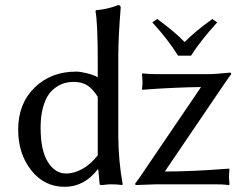

<svg xmlns="http://www.w3.org/2000/svg" viewBox="-20 -718 937 748"><path d="M360.8 -112.8V-340.8Q341.8 -371.1 320.8 -385Q299.8 -398.9 266.1 -398.9Q249.5 -398.9 233.9 -395Q218.3 -391.1 200.2 -379.4Q182.1 -367.7 168.9 -348.9Q155.8 -330.1 147 -297.1Q138.2 -264.2 138.2 -221.2Q138.2 -132.3 166.3 -87.2Q194.3 -42 237.8 -42Q269 -42 301.5 -60.3Q334 -78.6 360.8 -112.8ZM360.8 -58.1Q308.1 9.8 231.9 9.8Q152.3 9.8 101.6 -54.7Q50.8 -119.1 50.8 -212.9Q50.8 -314 114.5 -376.5Q178.2 -439 276.9 -439Q293 -439 318.8 -432.6Q344.7 -426.3 360.8 -417V-481.9Q360.8 -627 352.1 -674.8L354 -678.2Q397.9 -681.6 440.9 -698.2Q450.2 -698.2 450.2 -688Q440.9 -571.3 440.9 -500V-191.9Q440.9 -93.8 458 0L456.1 2.9Q436.5 0 411.6 0Q403.3 0 377 2.9Q368.2 2.9 368.2 0L362.8 -58.1ZM673.8 -501Q635.3 -563.5 573.2 -630.9L592.8 -644Q663.6 -591.8 699.2 -554.2Q738.3 -594.2 807.1 -644L826.2 -630.9Q758.3 -555.7 724.1 -501ZM622.1 -49.8Q676.3 -49.8 738.8 -52.7Q801.3 -55.7 836.9 -58.6L872.1 -61L874 -58.1Q872.1 -42.5 872.1 -26.9Q872.1 -26.4 874 0L872.1 2.9Q849.6 0 815.9 0H589.8L508.8 2.9L505.9 -1.5Q506.8 -2.9 527.8 -32.2L763.2 -378.9Q712.4 -378.4 655.3 -375.7Q598.1 -373 566.4 -370.6L535.2 -368.2L533.2 -371.1Q535.2 -386.7 535.2 -401.9Q535.2 -402.8 533.2 -429.2L535.2 -432.1Q557.6 -429.2 590.8 -429.2H794.9Q807.6 -429.2 826.7 -430.7Q845.7 -432.1 859.9 -433.6Q874 -435.1 875.5 -435.1Q880.9 -435.1 880.9 -429.2Q875.5 -422.9 851.1 -387.2Z"/></svg>

Font: Linux Biolinum G
Style: Regular
Weight: 400
Designer: Philipp H. Poll
Foundry: Philipp H. Poll
Version: Version 1.1.0 ; ttfautohint (v1.6)